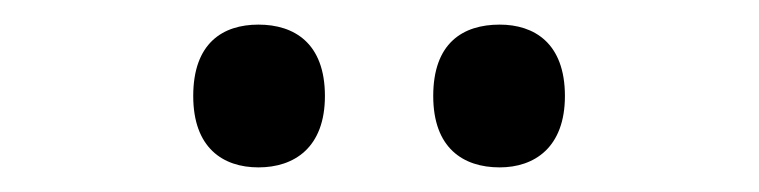

<svg xmlns="http://www.w3.org/2000/svg" viewBox="-20 -766 617 156"><path d="M386 -630C414 -630 439 -646 439 -688C439 -731 414 -746 386 -746C356 -746 332 -731 332 -688C332 -646 356 -630 386 -630ZM190 -630C219 -630 244 -646 244 -688C244 -731 219 -746 190 -746C161 -746 137 -731 137 -688C137 -646 161 -630 190 -630Z"/></svg>

Font: Noto Serif Oriya Medium
Style: Regular
Weight: 500
Designer: David Williams
Foundry: Google LLC, David Williams
Version: Version 1.051